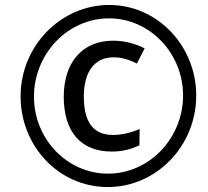

<svg xmlns="http://www.w3.org/2000/svg" viewBox="-20 -744 840 774"><path d="M415 10C609 10 771 -154 771 -359C771 -558 616 -724 420 -724C227 -724 63 -561 63 -355C63 -159 213 10 415 10ZM415 -44C254 -44 117 -180 117 -355C117 -525 251 -670 420 -670C583 -670 718 -530 718 -359C718 -189 584 -44 415 -44ZM431 -133C475 -133 509 -143 542 -158L543 -224C509 -209 470 -200 436 -200C356 -200 318 -251 318 -355C318 -456 362 -513 438 -513C469 -513 500 -504 532 -488L563 -549C524 -569 480 -580 436 -580C310 -580 237 -490 237 -354C237 -217 302 -133 431 -133Z"/></svg>

Font: Noto Sans Display SemiCondensed Medium
Style: Italic
Weight: 500
Width: 4
Italic angle: -12°
Designer: Monotype Design Team
Foundry: Monotype Imaging Inc.
Version: Version 1.900